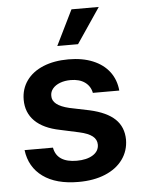

<svg xmlns="http://www.w3.org/2000/svg" viewBox="-54 -801 632 855"><g transform="rotate(-5 262.0 -373.5)"><path d="M266.6 -444.3Q240.2 -444.3 219 -436.3Q197.8 -428.2 186 -413.8Q174.3 -399.4 174.8 -381.8Q173.3 -339.4 250 -321.3L339.8 -302.7Q415.5 -285.6 452.1 -250.5Q488.8 -215.3 489.3 -158.2Q488.8 -108.4 460.9 -70.1Q433.1 -31.7 382.1 -10.5Q331.1 10.7 262.7 10.7Q162.6 10.7 103.8 -32Q44.9 -74.7 35.2 -151.4H162.1Q168 -117.7 193.6 -100.8Q219.2 -84 262.7 -84Q307.6 -84 335 -101.1Q362.3 -118.2 362.3 -147.5Q362.3 -170.4 343.5 -185.3Q324.7 -200.2 285.2 -209L200.2 -227.5Q126.5 -242.2 88.6 -279.8Q50.8 -317.4 50.8 -375Q50.8 -423.3 77.1 -460.2Q103.5 -497.1 151.9 -517.1Q200.2 -537.1 264.6 -537.1Q327.1 -537.1 373.8 -517.8Q420.4 -498.5 447.3 -462.9Q474.1 -427.2 478.5 -378.9H360.4Q354.5 -409.2 330.1 -426.8Q305.7 -444.3 266.6 -444.3ZM297.9 -757.8H419.9L313.5 -600.6H220.7Z"/></g></svg>

Font: Pretendard SemiBold
Style: Regular
Weight: 600
Designer: Base glyphs from Inter by Rasmus Andersson; Hangeul glyphs from Noto Sans CJK(Source Han Sans) by Jang Soo-young and Kan
Foundry: Kil Hyung-jin
Version: Version 1.309